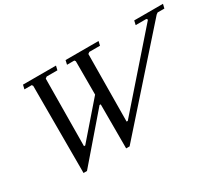

<svg xmlns="http://www.w3.org/2000/svg" viewBox="-130 -1053 1567 1366"><g transform="rotate(-30 653.5 -370.0)"><path d="M565.9 -706.1 559.1 -715.8H499L506.8 -750H777.8L770 -715.8H682.1L668.9 -706.1L664.1 -153.8H673.8L1158.2 -706.1L1150.9 -715.8H1063L1070.8 -750H1307.1L1298.8 -715.8H1243.2L1230 -706.1L594.2 9.8H565.9V-352.1H556.2L244.1 9.8H215.8V-706.1L209 -715.8H148.9L157.2 -750H428.2L419.9 -715.8H332L318.8 -706.1L314 -153.8H324.2L565.9 -432.1Z"/></g></svg>

Font: Happy Times at the IKOB New Game Plus Edition
Style: Italic
Weight: 400
Italic angle: -16°
Designer: Lucas Le Bihan
Foundry: Lucas Le Bihan
Version: Version 1.000;PS 1.0;hotconv 1.0.88;makeotf.lib2.5.647800